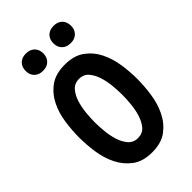

<svg xmlns="http://www.w3.org/2000/svg" viewBox="-281 -1053 1162 1162"><g transform="rotate(-45 300.0 -472.0)"><path d="M300 -112Q340 -112 363 -139.5Q386 -167 398 -206.5Q410 -246 414 -289.5Q418 -333 418 -366Q418 -398 414 -441.5Q410 -485 398 -524Q386 -563 363 -590.5Q340 -618 300 -618Q261 -618 237.5 -590.5Q214 -563 202 -523.5Q190 -484 186 -440.5Q182 -397 182 -365Q182 -333 186 -289.5Q190 -246 202 -206.5Q214 -167 237.5 -139.5Q261 -112 300 -112ZM300 10Q221 10 172.5 -26.5Q124 -63 96.5 -118.5Q69 -174 59.5 -240Q50 -306 50 -366Q50 -424 59 -490Q68 -556 95 -611.5Q122 -667 171 -703.5Q220 -740 300 -740Q379 -740 428 -704Q477 -668 504 -613Q531 -558 540.5 -493Q550 -428 550 -370Q550 -309 540.5 -242.5Q531 -176 503.5 -119.5Q476 -63 427.5 -26.5Q379 10 300 10ZM419 -806Q384 -806 363.5 -826Q343 -846 343 -880Q343 -914 363.5 -934Q384 -954 419 -954Q453 -954 473.5 -934Q494 -914 494 -880Q494 -846 473.5 -826Q453 -806 419 -806ZM181 -806Q147 -806 126.5 -826Q106 -846 106 -880Q106 -914 126.5 -934Q147 -954 181 -954Q216 -954 236.5 -934Q257 -914 257 -880Q257 -846 236.5 -826Q216 -806 181 -806Z"/></g></svg>

Font: Maple Mono NL
Style: Bold
Weight: 700
Monospace: yes
Designer: subframe7536
Version: Version 7.000